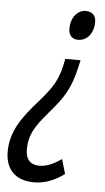

<svg xmlns="http://www.w3.org/2000/svg" viewBox="-100 -574 440 802"><g transform="rotate(5 120.0 -173.0)"><path d="M227 -539C192 -539 165 -505 165 -460C165 -433 180 -416 204 -416C247 -416 270 -454 270 -496C270 -524 253 -539 227 -539ZM223 -332H159C144 -247 122 -212 63 -145C2 -76 -47 -13 -47 75C-47 149 -4 193 73 193C116 193 159 178 200 147L182 86C154 105 125 122 89 122C54 122 32 102 32 59C32 -19 73 -58 132 -129C183 -190 203 -235 223 -332Z"/></g></svg>

Font: Noto Sans ExtraCondensed
Style: Italic
Weight: 400
Width: 2
Italic angle: -12°
Designer: Monotype Design Team
Foundry: Monotype Imaging Inc.
Version: Version 2.013